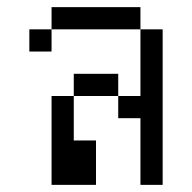

<svg xmlns="http://www.w3.org/2000/svg" viewBox="-20 -520 540 540"><path d="M125 -250Q125 -250 125 0H250Q250 0 250 -125H187.5Q187.5 -125 187.5 -250ZM375 -187.5V0H437.5V-437.5H375V-250H312.5V-187.5ZM187.5 -250H312.5V-312.5H187.5ZM125 -437.5H62.5V-375H125ZM125 -437.5H375V-500H125Z"/></svg>

Font: UnifontExMono
Style: Regular
Weight: 500
Version: Version 15.0.06